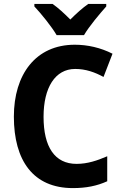

<svg xmlns="http://www.w3.org/2000/svg" viewBox="-20 -953 624 983"><path d="M270 -773H410C436 -818 491 -883 524 -920V-933H432C401 -911 373 -886 340 -853C308 -885 279 -912 249 -933H156V-920C191 -883 245 -816 270 -773ZM365 -600C419 -600 466 -583 510 -559L556 -678C495 -709 428 -724 363 -724C162 -724 51 -571 51 -356C51 -131 150 10 353 10C421 10 476 -1 529 -25V-153C478 -131 428 -114 372 -114C260 -114 203 -201 203 -355C203 -504 262 -600 365 -600Z"/></svg>

Font: Noto Sans Thai Looped SemiCondensed
Style: Bold
Weight: 700
Width: 4
Designer: Sasikarn Vongin, Ben Mitchell
Foundry: The Fontpad Ltd
Version: Version 1.001